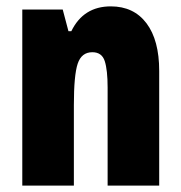

<svg xmlns="http://www.w3.org/2000/svg" viewBox="-20 -583 569 603"><path d="M328 -563Q400 -563 440 -510Q480 -457 480 -360V0H318V-308Q318 -363 309 -391Q300 -419 270 -419Q236 -419 224 -383Q212 -347 212 -253V0H50V-553H177L195 -485H204Q242 -563 328 -563Z"/></svg>

Font: Noto Sans Khmer UI ExtraCondensed Black
Style: Regular
Weight: 900
Width: 2
Designer: Danh Hong and the Monotype Design Team
Foundry: Monotype Imaging Inc.
Version: Version 2.002; ttfautohint (v1.8.4.7-5d5b)